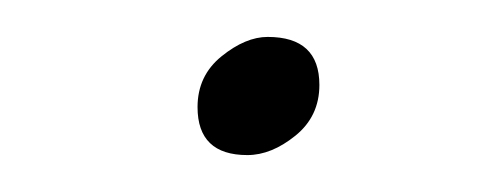

<svg xmlns="http://www.w3.org/2000/svg" viewBox="-20 -318 265 104"><path d="M114 -234Q87 -234 87 -260Q87 -277 100 -287.5Q113 -298 125 -298Q153 -298 153 -272Q153 -255 140 -244.5Q127 -234 114 -234Z"/></svg>

Font: Petrona Thin
Style: Italic
Weight: 100
Italic angle: -9°
Designer: Ringo R. Seeber
Foundry: Ringo R. Seeber
Version: Version 2.001; ttfautohint (v1.8.3)